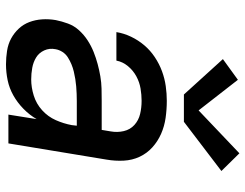

<svg xmlns="http://www.w3.org/2000/svg" viewBox="-109 -701 818 640"><g transform="rotate(90 300.0 -381.0)"><path d="M195 8Q195 8 195 8Q195 8 195 8H194Q172 8 149.5 4.5Q127 1 108.5 -9Q90 -19 75.5 -34.5Q61 -50 53.5 -70Q46 -90 44.5 -112.5Q43 -135 47 -158Q51 -178 58.5 -198.5Q66 -219 81 -235.5Q96 -252 114.5 -264Q133 -276 153 -284Q173 -292 193.5 -297.5Q214 -303 234.5 -306.5Q255 -310 275.5 -310.5Q296 -311 317 -311H413L418 -341Q422 -363 417 -384.5Q412 -406 396.5 -420Q381 -434 360 -439Q339 -444 316 -444Q296 -444 275 -440.5Q254 -437 234.5 -426.5Q215 -416 200.5 -398.5Q186 -381 182 -360H87Q91 -385 102.5 -409Q114 -433 131 -453Q148 -473 170.5 -488Q193 -503 217.5 -512Q242 -521 267 -524.5Q292 -528 316 -528Q345 -528 373 -524Q401 -520 426 -509Q451 -498 471 -480Q491 -462 502.5 -437.5Q514 -413 515.5 -384.5Q517 -356 512 -327L458 0H362L377 -94Q363 -70 342.5 -50Q322 -30 298 -16.5Q274 -3 247.5 2.5Q221 8 195 8ZM245 -76Q271 -76 298.5 -84.5Q326 -93 347.5 -112.5Q369 -132 380.5 -158Q392 -184 397 -211L399 -228H317Q305 -228 292.5 -227.5Q280 -227 268 -226Q256 -225 243.5 -223Q231 -221 218.5 -218Q206 -215 194 -210Q182 -205 171 -198Q160 -191 153 -180Q146 -169 144 -157Q140 -137 148 -119.5Q156 -102 171.5 -92.5Q187 -83 206 -79.5Q225 -76 245 -76ZM295 -585 177 -715 246 -765 348 -634 491 -770 550 -710 386 -585Z"/></g></svg>

Font: Iosevka SS04 Md Ex Obl
Style: Regular
Weight: 500
Width: 7
Italic angle: -9°
Monospace: yes
Designer: Belleve Invis
Foundry: Belleve Invis
Version: Version 19.0.0; ttfautohint (v1.8.4)